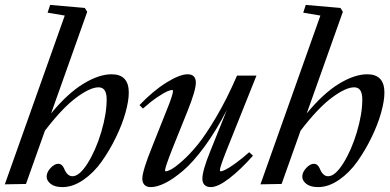

<svg xmlns="http://www.w3.org/2000/svg" viewBox="-20 -745 1575 776"><path d="M-0.5 0 241.7 -682.1 172.4 -693.8 182.6 -725.1 322.8 -712.9 332.5 -697.3 186.5 -286.6Q252.9 -367.2 316.2 -406Q379.4 -444.8 431.2 -444.8Q500.5 -444.8 500.5 -370.6Q500.5 -337.4 487.1 -289.3Q473.6 -241.2 448.2 -189.2Q422.9 -137.2 390.9 -92Q358.9 -46.9 316.7 -17.8Q274.4 11.2 232.4 11.2Q201.7 11.2 185.1 -1.7Q168.5 -14.6 168.5 -31.2Q168.5 -48.8 184.3 -65.9Q200.2 -83 215.3 -83Q231 -83 239.3 -63.5Q251.5 -32.7 272.9 -32.7Q301.3 -32.7 334.2 -85.2Q367.2 -137.7 389.2 -211.2Q411.1 -284.7 411.1 -343.3Q411.1 -392.1 378.4 -392.1Q344.2 -392.1 287.8 -350.1Q231.4 -308.1 161.6 -216.8L85 -1.5Z M588.9 11.2Q572.8 11.2 564 2.2Q555.2 -6.8 555.2 -22.9Q555.2 -53.7 594.7 -151.4L653.8 -299.8Q679.2 -362.3 679.2 -377Q679.2 -381.3 675.3 -381.3Q668.9 -381.3 655.8 -375.7Q642.6 -370.1 615.7 -352.1Q588.9 -334 557.6 -306.2L543.9 -320.3Q598.1 -377.4 652.3 -411.1Q706.5 -444.8 738.3 -444.8Q771.5 -444.8 771.5 -411.1Q771.5 -379.9 738.8 -298.3L675.8 -141.6Q647 -67.9 647 -56.6Q647 -52.7 650.9 -52.7Q656.7 -52.7 671.6 -60.3Q686.5 -67.9 716.1 -93.8Q745.6 -119.6 778.1 -159.2Q810.5 -198.7 854 -272.2Q897.5 -345.7 938 -439.5H1016.6L895 -135.7Q868.7 -68.8 868.7 -57.6Q868.7 -52.7 872.6 -52.7Q878.4 -52.7 892.1 -59.6Q905.8 -66.4 931.4 -84.7Q957 -103 987.3 -129.9L1002.4 -115.7Q951.7 -58.6 906.2 -23.7Q860.8 11.2 832 11.2Q815.4 11.2 806.6 2.2Q797.9 -6.8 797.9 -22.9Q797.9 -55.2 830.1 -134.3L897 -300.8Q853.5 -216.3 806.9 -152.8Q760.3 -89.4 720 -55.2Q679.7 -21 647 -4.9Q614.3 11.2 588.9 11.2Z M1032.7 0 1274.9 -682.1 1205.6 -693.8 1215.8 -725.1 1356 -712.9 1365.7 -697.3 1219.7 -286.6Q1286.1 -367.2 1349.4 -406Q1412.6 -444.8 1464.4 -444.8Q1533.7 -444.8 1533.7 -370.6Q1533.7 -337.4 1520.3 -289.3Q1506.8 -241.2 1481.4 -189.2Q1456.1 -137.2 1424.1 -92Q1392.1 -46.9 1349.9 -17.8Q1307.6 11.2 1265.6 11.2Q1234.9 11.2 1218.3 -1.7Q1201.7 -14.6 1201.7 -31.2Q1201.7 -48.8 1217.5 -65.9Q1233.4 -83 1248.5 -83Q1264.2 -83 1272.5 -63.5Q1284.7 -32.7 1306.2 -32.7Q1334.5 -32.7 1367.4 -85.2Q1400.4 -137.7 1422.4 -211.2Q1444.3 -284.7 1444.3 -343.3Q1444.3 -392.1 1411.6 -392.1Q1377.4 -392.1 1321 -350.1Q1264.6 -308.1 1194.8 -216.8L1118.2 -1.5Z"/></svg>

Font: Elstob Medium
Style: Italic
Weight: 500
Italic angle: -20°
Designer: Peter S. Baker
Version: Version 1.015